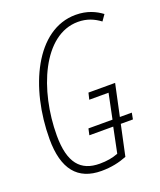

<svg xmlns="http://www.w3.org/2000/svg" viewBox="-137 -811 756 907"><g transform="rotate(-20 241.0 -357.5)"><path d="M216 10C265 10 306 1 344 -14L377 -168H438L444 -200H384L418 -359H284L276 -326H373L347 -200H226L219 -168H339L313 -41C285 -30 255 -25 220 -25C124 -25 74 -82 74 -219C74 -446 175 -690 351 -690C396 -690 430 -675 461 -652L482 -682C451 -705 410 -725 352 -725C152 -725 36 -473 36 -215C36 -64 97 10 216 10Z"/></g></svg>

Font: Noto Sans ExtraCondensed ExtraLight
Style: Italic
Weight: 200
Width: 2
Italic angle: -12°
Designer: Monotype Design Team
Foundry: Monotype Imaging Inc.
Version: Version 2.013